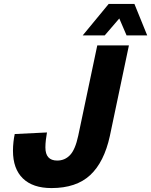

<svg xmlns="http://www.w3.org/2000/svg" viewBox="-20 -941 769 977"><path d="M242 16Q147 16 96.5 -33Q46 -82 46 -174Q46 -196 48.5 -218.5Q51 -241 55 -259L219 -267Q216 -251 213.5 -230Q211 -209 211 -191Q211 -124 271 -124Q310 -124 336.5 -152Q363 -180 378 -250L475 -710H636L539 -249Q510 -116 439 -50Q368 16 242 16ZM401 -761 533 -921H664L729 -761H624L587 -847L513 -761Z"/></svg>

Font: Geist Mono ExtraBold
Style: Italic
Weight: 800
Italic angle: -12°
Monospace: yes
Designer: Basement.studio, Andrés Briganti, Mateo Zaragoza
Foundry: Basement.studio, Vercel, Andrés Briganti, Guido Ferreyra, Mateo Zaragoza
Version: Version 1.500; ttfautohint (v1.8.4.7-5d5b)